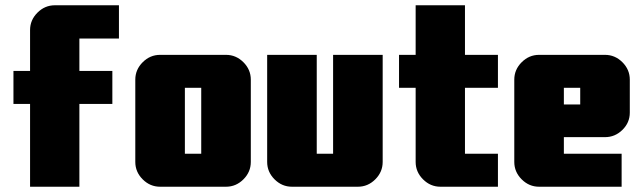

<svg xmlns="http://www.w3.org/2000/svg" viewBox="-20 -708 2439 728"><path d="M431 -562H281V-439H406V-314H281V0H94V-314H31V-439H94V-594Q94 -632 122 -660Q150 -688 188 -688H431Z M743 -125V-375H681V-125ZM931 -406V-94Q931 -56 903 -28Q875 0 837 0H587Q549 0 521 -28Q493 -56 493 -94V-406Q493 -444 521 -472Q549 -500 587 -500H837Q875 -500 903 -472Q931 -444 931 -406Z M1431 -94Q1431 -56 1403 -28Q1375 0 1337 0H1087Q1049 0 1021 -28Q993 -56 993 -94V-500H1181V-125H1243V-500H1431Z M1868 0H1650Q1612 0 1584 -28Q1556 -56 1556 -94V-375H1493V-500H1556V-688H1743V-500H1868V-375H1743V-125H1868Z M2180 -312V-375H2118V-312ZM2368 -281Q2368 -243 2340 -215.5Q2312 -188 2274 -188H2118V-125H2337V0H2024Q1986 0 1958 -28Q1930 -56 1930 -94V-406Q1930 -444 1958 -472Q1986 -500 2024 -500H2274Q2312 -500 2340 -472Q2368 -444 2368 -406Z"/></svg>

Font: CostaRica
Style: Normal
Weight: 900
Version: Version 1.3